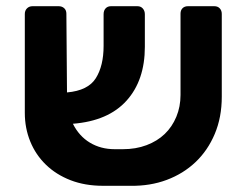

<svg xmlns="http://www.w3.org/2000/svg" viewBox="-20 -591 789 619"><path d="M376 -110Q418 -110 452.5 -123Q487 -136 511 -159Q535 -182 548.5 -214.5Q562 -247 562 -285V-547Q562 -558 568.5 -564.5Q575 -571 586 -571H671Q682 -571 688.5 -564Q695 -557 695 -546V-279Q695 -213 672.5 -159.5Q650 -106 610.5 -68.5Q571 -31 517.5 -11Q464 9 401 8H312Q254 8 207.5 -10Q161 -28 128 -60Q95 -92 77.5 -135Q60 -178 60 -227V-546Q60 -557 67 -564Q74 -571 85 -571H169Q180 -571 187 -564.5Q194 -558 194 -547L196 -293Q264 -299 289 -339Q314 -379 314 -443V-545Q314 -557 320.5 -564Q327 -571 338 -571H423Q434 -571 440.5 -563.5Q447 -556 447 -545V-440Q447 -332 388 -266.5Q329 -201 215 -192Q235 -152 270 -131Q305 -110 350 -110Z"/></svg>

Font: Fz Rubik SemBd
Style: Regular
Weight: 600
Designer: Hubert and Fischer
Foundry: Hubert and Fischer
Version: Vit hóa bi FontZin.com